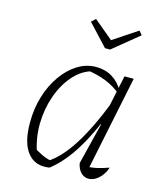

<svg xmlns="http://www.w3.org/2000/svg" viewBox="-107 -780 741 866"><g transform="rotate(15 263.5 -346.5)"><path d="M205 3Q140 14 103.5 -31Q67 -76 67 -170Q67 -236 84.5 -293.5Q102 -351 133.5 -395.5Q165 -440 205.5 -465Q246 -490 292 -490Q334 -490 367 -470Q400 -450 419 -414L418 -399Q356 -453 251 -466L280 -467Q231 -454 193.5 -411.5Q156 -369 134.5 -308.5Q113 -248 111.5 -180.5Q110 -113 132 -49L108 -72Q133 -56 157 -44Q181 -32 210 -27L186 -22Q244 -57 297.5 -141Q351 -225 403 -360L419 -350Q369 -215 317.5 -129.5Q266 -44 205 3ZM373 -22 362 -45Q387 -45 413 -51Q439 -57 467 -67Q460 -45 447 -28.5Q434 -12 418.5 -3Q403 6 387 6Q366 6 351 -9.5Q336 -25 331 -52L379 -245L375 -247L425 -482H468ZM307 -582 215 -681 234 -699 324 -624 437 -699 452 -681 331 -582Z"/></g></svg>

Font: Piazzolla Thin Thin
Style: Italic
Weight: 250
Italic angle: -11.3°
Version: Version 2.005